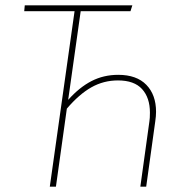

<svg xmlns="http://www.w3.org/2000/svg" viewBox="-20 -701 662 721"><path d="M566 -281Q566 -265 563 -245L529 0H507L541 -245Q543 -256 543 -278Q543 -334 513.5 -366.5Q484 -399 423 -399Q369 -399 323 -373Q277 -347 231 -293L190 0H167L260 -659H71L73 -681H477L470 -659H283L236 -326Q278 -373 323.5 -396.5Q369 -420 424 -420Q493 -420 529.5 -382.5Q566 -345 566 -281Z"/></svg>

Font: Fira Sans Condensed Thin
Style: Italic
Weight: 250
Width: 3
Italic angle: -8°
Designer: Carrois Corporate & Edenspiekermann AG
Foundry: Carrois Corporate GbR & Edenspiekermann AG
Version: Version 4.203